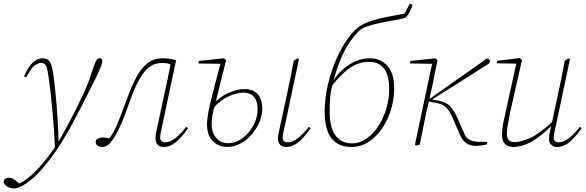

<svg xmlns="http://www.w3.org/2000/svg" viewBox="-98 -809 3276 1074"><path d="M-78 207Q-75 195 -66.5 190Q-58 185 -48 185Q-39 185 -29.5 188.5Q-20 192 -8 203L9 218Q32 207 53.5 191Q75 175 98 152Q154 96 209 15Q205 -76 199 -147.5Q193 -219 186.5 -279Q180 -339 171 -395Q165 -433 157 -445Q149 -457 132 -457Q116 -457 96 -443Q76 -429 49 -376L36 -382Q62 -439 87.5 -461Q113 -483 141 -483Q167 -483 180 -464.5Q193 -446 200 -396Q211 -314 218.5 -223.5Q226 -133 230 -18Q271 -88 307 -158.5Q343 -229 369.5 -286Q396 -343 405 -374Q420 -420 428.5 -443.5Q437 -467 443.5 -475Q450 -483 458 -483Q474 -483 474 -467Q474 -462 472 -453.5Q470 -445 464 -431Q453 -404 441 -379.5Q429 -355 409 -315Q371 -240 343.5 -186.5Q316 -133 293 -91.5Q270 -50 245 -10Q211 43 180 84Q149 125 111 165Q80 196 43 220.5Q6 245 -18 245Q-40 245 -56.5 235.5Q-73 226 -78 207Z M471 13Q458 13 447.5 5.5Q437 -2 437 -18Q439 -28 450.5 -34Q462 -40 476 -40Q486 -40 494 -39Q502 -38 509 -36L512 -35Q533 -58 554.5 -107Q576 -156 610 -250Q633 -314 659 -366.5Q685 -419 721.5 -451Q758 -483 811 -483Q830 -483 848.5 -480.5Q867 -478 887 -472L808 -99Q805 -85 801.5 -68Q798 -51 798 -39Q798 -13 828 -13Q854 -13 883.5 -36.5Q913 -60 944 -100L954 -92Q923 -47 889.5 -17Q856 13 817 13Q797 13 784.5 1Q772 -11 772 -33Q772 -49 774.5 -62.5Q777 -76 782 -99L820 -276Q830 -320 839 -363Q848 -406 856 -449Q844 -454 833 -455.5Q822 -457 811 -457Q746 -457 704.5 -400.5Q663 -344 629 -245Q604 -172 584 -125.5Q564 -79 548 -52Q532 -25 518 -9Q510 1 498 7Q486 13 471 13Z M1502 13Q1482 13 1469.5 1Q1457 -11 1457 -33Q1457 -49 1460 -62.5Q1463 -76 1468 -99L1506 -276Q1517 -324 1526.5 -372.5Q1536 -421 1545 -469L1566 -483L1574 -477L1494 -99Q1491 -85 1487 -68Q1483 -51 1483 -39Q1483 -13 1513 -13Q1539 -13 1569 -36.5Q1599 -60 1630 -100L1640 -92Q1609 -47 1575 -17Q1541 13 1502 13ZM1086 -113Q1086 -69 1110.5 -38.5Q1135 -8 1178 -8Q1220 -8 1257.5 -35.5Q1295 -63 1319 -106.5Q1343 -150 1343 -199Q1343 -244 1322 -267.5Q1301 -291 1265 -291Q1229 -291 1184 -271.5Q1139 -252 1101 -211Q1094 -185 1090 -161.5Q1086 -138 1086 -113ZM1173 13Q1126 13 1093 -19Q1060 -51 1060 -115Q1060 -158 1081 -243.5Q1102 -329 1135 -452L1011 -454L1014 -468L1154 -483L1167 -473L1109 -241Q1143 -275 1189 -293Q1235 -311 1267 -311Q1318 -311 1343.5 -282.5Q1369 -254 1369 -201Q1369 -164 1353 -126Q1337 -88 1309.5 -56.5Q1282 -25 1246.5 -6Q1211 13 1173 13Z M1867 13Q1794 13 1756 -35.5Q1718 -84 1718 -185Q1718 -240 1729.5 -303Q1741 -366 1763.5 -428.5Q1786 -491 1817.5 -546.5Q1849 -602 1889 -642Q1912 -665 1947 -680Q1982 -695 2021.5 -704.5Q2061 -714 2099 -720.5Q2137 -727 2166 -733L2194 -789L2210 -782Q2193 -733 2174 -714Q2168 -708 2144 -703Q2120 -698 2086.5 -692Q2053 -686 2017.5 -678.5Q1982 -671 1953 -660.5Q1924 -650 1909 -635Q1886 -612 1861.5 -578Q1837 -544 1813.5 -491.5Q1790 -439 1767 -358Q1803 -415 1857.5 -449Q1912 -483 1972 -483Q2031 -483 2069 -440.5Q2107 -398 2107 -314Q2107 -255 2089.5 -197Q2072 -139 2040 -91.5Q2008 -44 1964 -15.5Q1920 13 1867 13ZM1871 -7Q1914 -7 1952 -33.5Q1990 -60 2018.5 -104Q2047 -148 2063 -201.5Q2079 -255 2079 -309Q2079 -388 2050 -425.5Q2021 -463 1968 -463Q1905 -463 1856 -427Q1807 -391 1763 -334Q1752 -304 1749 -265Q1746 -226 1746 -188Q1746 -94 1779 -50.5Q1812 -7 1871 -7Z M2223 0 2319 -452 2195 -454 2198 -468 2336 -483 2349 -473 2325 -351 2304 -255 2626 -482Q2633 -481 2637.5 -476.5Q2642 -472 2642 -467Q2642 -461 2639.5 -457Q2637 -453 2627 -447L2319 -252L2353 -246Q2396 -239 2419 -216Q2442 -193 2464 -142L2502 -55Q2511 -35 2530 -26Q2549 -17 2574 -16L2627 -15L2625 -1Q2607 3 2592 5Q2577 7 2565 7Q2501 7 2475 -54L2437 -143Q2424 -173 2412 -191Q2400 -209 2383.5 -219Q2367 -229 2339 -234L2301 -241L2293 -207Q2281 -155 2271 -103.5Q2261 -52 2250 0L2229 5Z M2772 13Q2743 13 2726.5 -3.5Q2710 -20 2710 -55Q2710 -84 2717 -120Q2724 -156 2731 -186L2790 -453L2680 -455L2683 -469L2809 -484L2822 -474L2761 -205Q2757 -185 2751 -156.5Q2745 -128 2741 -101.5Q2737 -75 2737 -59Q2737 -39 2747 -26.5Q2757 -14 2782 -14Q2813 -14 2864.5 -36Q2916 -58 2990 -126L3022 -276Q3033 -324 3042.5 -372.5Q3052 -421 3061 -469L3082 -483L3090 -477L3010 -99Q3007 -85 3003 -68Q2999 -51 2999 -39Q2999 -13 3029 -13Q3055 -13 3085 -36.5Q3115 -60 3146 -100L3156 -92Q3125 -47 3091 -17Q3057 13 3018 13Q2998 13 2985.5 1Q2973 -11 2973 -33Q2973 -49 2976 -62.5Q2979 -76 2984 -99L2985 -103Q2921 -41 2871 -14Q2821 13 2772 13Z"/></svg>

Font: Source Serif Pro ExtraLight
Style: Italic
Weight: 200
Italic angle: -12°
Designer: Frank Grießhammer
Foundry: Adobe Systems Incorporated
Version: Version 3.001;hotconv 1.0.111;makeotfexe 2.5.65597